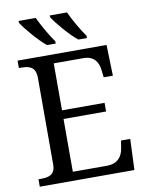

<svg xmlns="http://www.w3.org/2000/svg" viewBox="-99 -1001 822 1071"><g transform="rotate(-10 311.5 -465.5)"><path d="M392 -771H441V-784C413 -822 377 -886 356 -931H259V-921C280 -886 347 -807 392 -771ZM215 -771H264V-784C236 -822 200 -886 179 -931H82V-921C103 -886 170 -807 215 -771ZM38 0H574L581 -175H529L522 -132C515 -88 490 -50 427 -50H234V-349H475V-398H234V-664H402C462 -664 485 -626 490 -582L495 -539H547L542 -714H38V-672H51C96 -672 133 -663 133 -600V-109C133 -50 95 -42 51 -42H38Z"/></g></svg>

Font: Noto Serif
Style: Regular
Weight: 400
Designer: Monotype Design Team
Foundry: Monotype Imaging Inc.
Version: Version 2.015